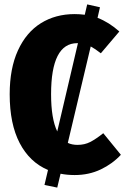

<svg xmlns="http://www.w3.org/2000/svg" viewBox="-20 -777 570 872"><path d="M529 -74Q491 -33 437.5 -7.5Q384 18 319 18Q285 18 255 12L240 75L182 63L198 -5Q115 -40 69.5 -127Q24 -214 24 -349Q24 -466 61.5 -548Q99 -630 165.5 -671.5Q232 -713 319 -713Q342 -713 365 -710L376 -757L434 -744L423 -696Q475 -676 522 -634L438 -535Q411 -556 392 -566L288 -128Q307 -119 332 -119Q364 -119 389.5 -132Q415 -145 449 -172ZM240 -180 334 -581H331Q212 -581 212 -349Q212 -238 240 -180Z"/></svg>

Font: Fira Sans Condensed ExtraBold
Style: Regular
Weight: 800
Width: 3
Designer: Carrois Corporate & Edenspiekermann AG
Foundry: Carrois Corporate GbR & Edenspiekermann AG
Version: Version 4.203